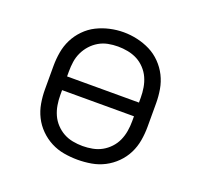

<svg xmlns="http://www.w3.org/2000/svg" viewBox="-100 -643 799 763"><g transform="rotate(20 300.0 -261.5)"><path d="M300 8Q271 8 242 3Q213 -2 187 -15.5Q161 -29 140 -50Q119 -71 106 -97Q93 -123 88 -152Q83 -181 83 -210V-310Q83 -339 88 -368Q93 -397 106 -423Q119 -449 140 -470.5Q161 -492 187 -505Q213 -518 242 -524.5Q271 -531 300 -531Q329 -531 358 -524.5Q387 -518 413 -505Q439 -492 460 -470.5Q481 -449 494 -423Q507 -397 512 -368Q517 -339 517 -310V-210Q517 -181 512 -152Q507 -123 494 -97Q481 -71 460 -50Q439 -29 413 -15.5Q387 -2 358 3Q329 8 300 8ZM148 -289H452V-310Q452 -331 448.5 -352Q445 -373 436.5 -392Q428 -411 413 -427Q398 -443 379.5 -452.5Q361 -462 340 -466Q319 -470 298 -470Q277 -470 256.5 -466Q236 -462 218 -451.5Q200 -441 186 -425.5Q172 -410 163 -391Q154 -372 151 -351.5Q148 -331 148 -310ZM300 -50Q321 -50 342 -54Q363 -58 381 -68Q399 -78 413.5 -93.5Q428 -109 436.5 -128Q445 -147 448.5 -168Q452 -189 452 -210V-231H148V-210Q148 -189 151.5 -168Q155 -147 163.5 -128Q172 -109 186.5 -93.5Q201 -78 219 -68Q237 -58 258 -54Q279 -50 300 -50Z"/></g></svg>

Font: Iosevka Custom Light Extended
Style: Regular
Weight: 300
Width: 7
Monospace: yes
Designer: Belleve Invis
Foundry: Belleve Invis
Version: Version 11.2.4; ttfautohint (v1.8.4)